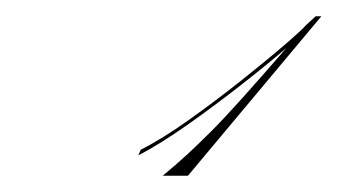

<svg xmlns="http://www.w3.org/2000/svg" viewBox="-20 -411 415 236"><path d="M150 -220 153 -227Q179 -240 212 -263.5Q245 -287 276.5 -312Q308 -337 330 -356Q352 -375 356 -380L368 -391H375L211 -195H180Q197 -209 210.5 -221.5Q224 -234 239.5 -249.5Q255 -265 277 -289.5Q299 -314 332 -352Q310 -333 277.5 -307.5Q245 -282 211 -258Q177 -234 150 -220Z"/></svg>

Font: Ballet 72pt
Style: Regular
Weight: 400
Designer: Maximiliano R. Sproviero
Foundry: Omnibus-Type
Version: Version 1.100; ttfautohint (v1.8.3)